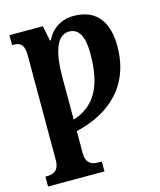

<svg xmlns="http://www.w3.org/2000/svg" viewBox="-117 -630 797 954"><g transform="rotate(-15 282.0 -153.0)"><path d="M11 240H301V189H281C256 189 220 182 220 124V11C352 -19 524 -108 524 -345C524 -460 477 -546 352 -546C284 -546 236 -509 212 -458H208L192 -536H20V-485H26C58 -485 82 -476 82 -416V123C82 181 46 189 22 189H11ZM220 -48V-266C220 -391 246 -477 310 -477C364 -477 385 -426 385 -343C385 -175 333 -84 220 -48Z"/></g></svg>

Font: Noto Serif Condensed
Style: Bold
Weight: 700
Width: 3
Designer: Monotype Design Team
Foundry: Monotype Imaging Inc.
Version: Version 2.015